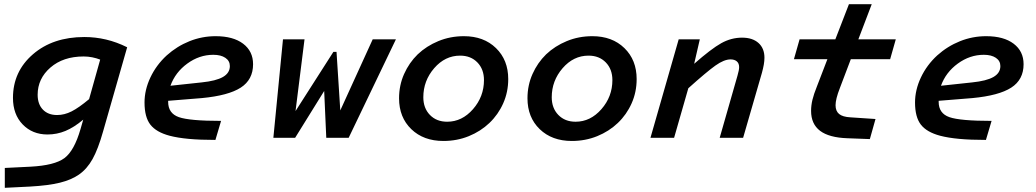

<svg xmlns="http://www.w3.org/2000/svg" viewBox="-20 -659 4952 918"><path d="M365 -42 378 -87Q334 -50 293 -33Q252 -16 207 -16Q135 -16 88.5 -64Q42 -112 42 -191Q42 -317 137.5 -399.5Q233 -482 383 -482Q436 -482 487 -470Q538 -458 588 -433L473 -31Q449 54 422.5 101.5Q396 149 357 176Q321 201 266.5 214.5Q212 228 124 233L3 239V144L125 138Q241 132 288 97Q335 62 365 -42ZM380 -389Q282 -389 221 -336Q160 -283 160 -206Q160 -161 185 -135Q210 -109 253 -109Q288 -109 322.5 -126.5Q357 -144 406 -185L459 -374Q441 -381 421 -385Q401 -389 380 -389Z M1037 -81 1010 10Q936 10 882.5 5Q829 0 791 -10Q727 -27 699 -63Q671 -99 671 -169Q671 -229 699 -288.5Q727 -348 777 -394Q826 -438 886 -462Q946 -486 1011 -486Q1095 -486 1142.5 -450Q1190 -414 1190 -352Q1190 -278 1131 -240Q1072 -202 945 -190L784 -177Q784 -175 784 -174.5Q784 -174 784 -172Q784 -117 835 -99Q886 -81 1037 -81ZM1079 -343Q1079 -368 1057.5 -382.5Q1036 -397 1000 -397Q933 -397 875.5 -355Q818 -313 795 -249L944 -265Q1013 -272 1046 -291Q1079 -310 1079 -343Z M1873 -471 1647 0H1540L1530 -224L1391 0H1287L1333 -471H1436L1393 -128L1574 -411H1589L1607 -131L1762 -471Z M1888 -189Q1888 -251 1912 -305Q1936 -359 1977 -399Q2019 -439 2076 -462.5Q2133 -486 2198 -486Q2293 -486 2351.5 -429Q2410 -372 2410 -281Q2410 -219 2386 -165Q2362 -111 2320 -71Q2278 -31 2221.5 -8Q2165 15 2100 15Q2005 15 1946.5 -41.5Q1888 -98 1888 -189ZM2004 -194Q2004 -142 2035.5 -109.5Q2067 -77 2118 -77Q2189 -77 2241.5 -137Q2294 -197 2294 -276Q2294 -328 2262.5 -360.5Q2231 -393 2180 -393Q2108 -393 2056 -333Q2004 -273 2004 -194Z M2502 -189Q2502 -251 2526 -305Q2550 -359 2591 -399Q2633 -439 2690 -462.5Q2747 -486 2812 -486Q2907 -486 2965.5 -429Q3024 -372 3024 -281Q3024 -219 3000 -165Q2976 -111 2934 -71Q2892 -31 2835.5 -8Q2779 15 2714 15Q2619 15 2560.5 -41.5Q2502 -98 2502 -189ZM2618 -194Q2618 -142 2649.5 -109.5Q2681 -77 2732 -77Q2803 -77 2855.5 -137Q2908 -197 2908 -276Q2908 -328 2876.5 -360.5Q2845 -393 2794 -393Q2722 -393 2670 -333Q2618 -273 2618 -194Z M3225 -471H3326L3299 -354Q3381 -426 3428.5 -452.5Q3476 -479 3528 -479Q3578 -479 3606.5 -453.5Q3635 -428 3635 -383Q3635 -368 3632 -350.5Q3629 -333 3623 -311L3533 0H3421L3506 -297Q3510 -311 3512 -321Q3514 -331 3514 -338Q3514 -356 3503 -365.5Q3492 -375 3473 -375Q3442 -375 3400.5 -345.5Q3359 -316 3271 -237L3203 0H3090Z M4048 -376 3996 -239Q3985 -211 3980 -190.5Q3975 -170 3975 -156Q3975 -128 3992 -114Q4009 -100 4046 -98L4166 -90L4139 6L4032 2Q3944 -1 3901 -33.5Q3858 -66 3858 -129Q3858 -155 3864.5 -182Q3871 -209 3886 -246L3936 -376H3776L3803 -471H3974L4039 -639H4148L4084 -471H4263L4236 -376Z M4721 -81 4694 10Q4620 10 4566.5 5Q4513 0 4475 -10Q4411 -27 4383 -63Q4355 -99 4355 -169Q4355 -229 4383 -288.5Q4411 -348 4461 -394Q4510 -438 4570 -462Q4630 -486 4695 -486Q4779 -486 4826.5 -450Q4874 -414 4874 -352Q4874 -278 4815 -240Q4756 -202 4629 -190L4468 -177Q4468 -175 4468 -174.5Q4468 -174 4468 -172Q4468 -117 4519 -99Q4570 -81 4721 -81ZM4763 -343Q4763 -368 4741.5 -382.5Q4720 -397 4684 -397Q4617 -397 4559.5 -355Q4502 -313 4479 -249L4628 -265Q4697 -272 4730 -291Q4763 -310 4763 -343Z"/></svg>

Font: Intel One Mono Medium
Style: Italic
Weight: 500
Italic angle: -16°
Monospace: yes
Designer: Fred Shallcrass
Foundry: Frere-Jones Type LLC
Version: Version 1.400;hotconv 1.1.0;makeotfexe 2.6.0;FJTRelease1.4